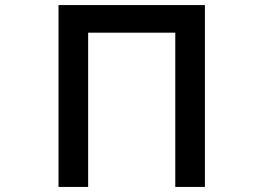

<svg xmlns="http://www.w3.org/2000/svg" viewBox="-20 -696 1040 758"><path d="M789 42H672V-567H328V42H211V-676H789Z"/></svg>

Font: NanumGothicCoding
Style: Bold
Weight: 700
Monospace: yes
Designer: Kwon Bruce; Nicolas Noh; Sung-woo Choi; Go-un Cha; Soo-hyun Park;
Foundry: NHN Corporation
Version: Version 2.000;PS 1;hotconv 1.0.49;makeotf.lib2.0.14853